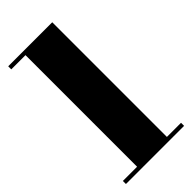

<svg xmlns="http://www.w3.org/2000/svg" viewBox="-236 -808 865 865"><g transform="rotate(-45 197.0 -375.0)"><path d="M292.5 -750V-19.5H382.5V0H12V-19.5H102.5V-730.5H12V-750Z"/></g></svg>

Font: Bodoni Moda 11pt Black
Style: Regular
Weight: 900
Designer: Owen Earl
Foundry: indestructible type
Version: Version 2.004